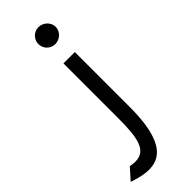

<svg xmlns="http://www.w3.org/2000/svg" viewBox="-333 -647 753 753"><g transform="rotate(-45 43.5 -270.0)"><path d="M-98 64C-11 94 58 93 89 -2C101 -37 107 -85 107 -149V-451H44V-149C44 -38 33 21 -29 21C-38 21 -46 20 -57 18ZM28 -574C28 -548 49 -527 75 -527C101 -527 124 -548 124 -574C124 -600 101 -621 75 -621C49 -621 28 -600 28 -574Z"/></g></svg>

Font: Charger Sport
Style: LitExt
Weight: 300
Designer: Jasper
Foundry: Cannot Into Space Fonts
Version: Version 1.1